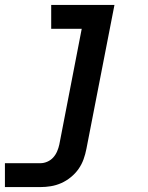

<svg xmlns="http://www.w3.org/2000/svg" viewBox="-30 -550 600 780"><path d="M134 210H-10V113H134Q148 113 162 107Q176 101 186 90Q196 79 202 65Q208 51 211 37L302 -433H178V-530H435L321 55Q317 76 309.5 97Q302 118 289 136.5Q276 155 257.5 170Q239 185 218.5 194Q198 203 176.5 206.5Q155 210 134 210Z"/></svg>

Font: Lode
Style: Bold Italic
Weight: 700
Italic angle: -11°
Monospace: yes
Designer: Belleve Invis
Foundry: Belleve Invis
Version: Version 29.2.0; ttfautohint (v1.8.3)